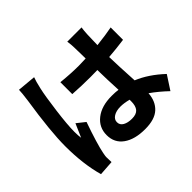

<svg xmlns="http://www.w3.org/2000/svg" viewBox="-174 -1042 1348 1348"><g transform="rotate(-45 500.0 -368.0)"><path d="M148.4 -781.2 286.1 -768.6Q275.4 -741.2 261.7 -680.7Q248 -621.1 231.4 -493.2Q214.8 -365.2 214.8 -297.9Q214.8 -260.7 218.8 -234.4Q220.7 -240.2 262.7 -335L324.2 -286.1Q267.6 -125 252.9 -49.8Q246.1 -20.5 248 -3.9Q248 23.4 249 37.1L136.7 44.9Q97.7 -93.8 97.7 -271.5Q97.7 -417 138.7 -683.6Q148.4 -753.9 148.4 -781.2ZM648.4 -166V-182.6Q603.5 -194.3 568.4 -194.3Q526.4 -194.3 500 -177.7Q473.6 -161.1 473.6 -133.8Q473.6 -105.5 499.5 -90.8Q525.4 -76.2 566.4 -76.2Q610.4 -76.2 629.4 -98.6Q648.4 -121.1 648.4 -166ZM960.9 -126 893.6 -22.5Q833 -80.1 774.4 -121.1Q769.5 -45.9 722.7 -2.4Q675.8 41 580.1 41Q477.5 41 418 -1.5Q358.4 -43.9 358.4 -121.1Q358.4 -197.3 418 -244.1Q477.5 -291 578.1 -291Q616.2 -291 642.6 -287.1Q636.7 -403.3 635.7 -490.2Q611.3 -489.3 565.4 -489.3Q479.5 -489.3 391.6 -495.1V-613.3Q486.3 -603.5 565.4 -603.5Q587.9 -603.5 634.8 -605.5Q634.8 -624 634.3 -648.9Q633.8 -673.8 633.3 -689.5Q632.8 -705.1 632.8 -714.8Q632.8 -741.2 627 -780.3H768.6Q764.6 -753.9 762.7 -715.8Q759.8 -648.4 759.8 -613.3Q855.5 -624 913.1 -635.7V-512.7Q835.9 -502 758.8 -496.1Q760.7 -408.2 769.5 -253.9Q867.2 -213.9 960.9 -126Z"/></g></svg>

Font: GenEi Gothic M Regular
Style: Bold
Weight: 700
Designer: o_tamon (Modified); [Source Han Sans]
Ryoko NISHIZUKA  (kana & ideographs); Paul D. Hunt (Latin, Greek & Cyrillic); Wenl
Version: Version 1.1a;Original Version 1.004